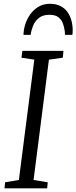

<svg xmlns="http://www.w3.org/2000/svg" viewBox="-20 -1018 413 1038"><path d="M4.5 0 7.5 -32.5 82 -45 165.5 -695.5 96 -706 101 -743H323L319.5 -706L244.5 -695.5L161.5 -45L238 -32.5L235 0ZM249.5 -997.5Q283.5 -997.5 307.2 -985.2Q331 -973 345.2 -952.5Q359.5 -932 366.2 -906.5Q373 -881 373 -853.5Q373 -846.5 372.5 -840.8Q372 -835 371 -829.5H331Q331 -834 331 -838.8Q331 -843.5 330 -850Q327.5 -870.5 320.2 -890.8Q313 -911 296.2 -924.5Q279.5 -938 247 -938Q211.5 -938 190.5 -921.2Q169.5 -904.5 159.2 -879.5Q149 -854.5 145.5 -829.5H107Q107 -836.5 107.8 -842Q108.5 -847.5 109 -854.5Q115 -892.5 133.5 -925Q152 -957.5 181.5 -977.5Q211 -997.5 249.5 -997.5Z"/></svg>

Font: Merriweather 36pt Light
Style: Italic
Weight: 300
Italic angle: -7.8°
Version: Version 2.101